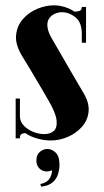

<svg xmlns="http://www.w3.org/2000/svg" viewBox="-20 -521 390 723"><path d="M304 -383H288V-393Q288 -437 264 -456Q240 -475 213 -475Q199 -475 186 -469Q173 -463 165 -451.5Q157 -440 158.5 -421.5Q160 -403 174 -378Q194 -344 212 -312.5Q230 -281 246 -253.5Q262 -226 275 -204Q288 -182 296 -168Q317 -132 313.5 -100Q310 -68 289 -44Q268 -20 236.5 -6Q205 8 170 8Q142 8 111.5 -2Q81 -12 60 -32.5Q39 -53 39 -84V-97H55V-84Q55 -63 69.5 -48Q84 -33 105 -24.5Q126 -16 146 -16Q169 -16 182.5 -28Q196 -40 193 -68Q190 -96 163 -142Q156 -154 142.5 -177.5Q129 -201 113 -227.5Q97 -254 84 -276Q71 -298 65 -307Q37 -352 40.5 -388Q44 -424 66.5 -449.5Q89 -475 121 -488Q153 -501 183 -501Q210 -501 238 -489.5Q266 -478 285 -454Q304 -430 304 -392ZM288 -360V-436L258 -477Q269 -477 278.5 -479.5Q288 -482 288 -495H304V-360ZM55 -150V-54L79 -20Q69 -20 62 -17Q55 -14 55 0H39V-150ZM176 120Q153 130 135 118.5Q117 107 117 83Q117 62 130 51Q143 40 159 40Q175 40 189.5 53.5Q204 67 204 101Q204 115 199 133Q194 151 179.5 164.5Q165 178 135 182L132 172Q157 167 166.5 151.5Q176 136 176 120Z"/></svg>

Font: Emberly Black
Style: Regular
Weight: 900
Designer: Rajesh Rajput
Foundry: Rajesh Rajput
Version: Version 1.000